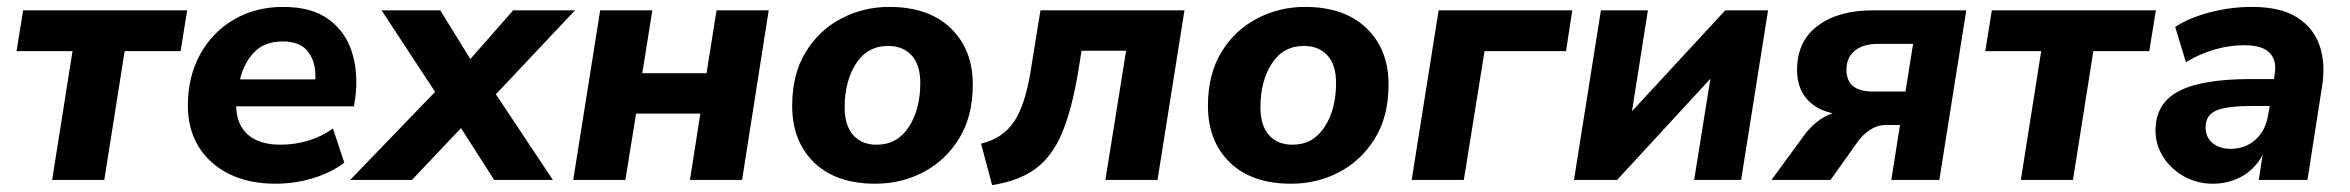

<svg xmlns="http://www.w3.org/2000/svg" viewBox="-20 -521 6804 556"><path d="M131 0 190 -373H28L47 -491H522L503 -373H341L282 0Z M777 11Q700 11 643 -17.5Q586 -46 555 -96.5Q524 -147 524 -215Q524 -299 559.5 -363.5Q595 -428 657.5 -464.5Q720 -501 800 -501Q882 -501 931 -465.5Q980 -430 999 -370.5Q1018 -311 1009 -239L1005 -213H664Q665 -160 698 -131Q731 -102 792 -102Q834 -102 873.5 -114Q913 -126 944 -149L977 -50Q941 -22 888 -5.5Q835 11 777 11ZM799 -401Q745 -401 715 -368.5Q685 -336 675 -291H893Q896 -338 873.5 -369.5Q851 -401 799 -401Z M994 0 1240 -255 1085 -491H1255L1342 -350L1466 -491H1645L1416 -248L1581 0H1411L1315 -150L1173 0Z M1640 0 1718 -491H1869L1840 -309H2026L2055 -491H2206L2129 0H1978L2008 -192H1822L1791 0Z M2515 11Q2401 11 2337.5 -50.5Q2274 -112 2274 -215Q2274 -306 2313 -370Q2352 -434 2416.5 -467.5Q2481 -501 2555 -501Q2669 -501 2733 -439.5Q2797 -378 2797 -276Q2797 -184 2757.5 -120Q2718 -56 2654 -22.5Q2590 11 2515 11ZM2519 -102Q2578 -102 2611.5 -153Q2645 -204 2645 -281Q2645 -333 2620 -360.5Q2595 -388 2552 -388Q2492 -388 2459 -337Q2426 -286 2426 -210Q2426 -158 2450.5 -130Q2475 -102 2519 -102Z M2853 15 2821 -105Q2884 -120 2917 -169.5Q2950 -219 2966 -324L2993 -491H3410L3332 0H3181L3241 -374H3112L3102 -312Q3084 -204 3055.5 -136Q3027 -68 2979 -32.5Q2931 3 2853 15Z M3719 11Q3605 11 3541.5 -50.5Q3478 -112 3478 -215Q3478 -306 3517 -370Q3556 -434 3620.5 -467.5Q3685 -501 3759 -501Q3873 -501 3937 -439.5Q4001 -378 4001 -276Q4001 -184 3961.5 -120Q3922 -56 3858 -22.5Q3794 11 3719 11ZM3723 -102Q3782 -102 3815.5 -153Q3849 -204 3849 -281Q3849 -333 3824 -360.5Q3799 -388 3756 -388Q3696 -388 3663 -337Q3630 -286 3630 -210Q3630 -158 3654.5 -130Q3679 -102 3723 -102Z M4068 0 4146 -491H4533L4515 -373H4279L4219 0Z M4538 0 4616 -491H4752L4706 -199L4976 -491H5100L5022 0H4886L4933 -293L4663 0Z M5110 0 5200 -123Q5237 -176 5287 -193Q5237 -204 5210.5 -236.5Q5184 -269 5184 -318Q5184 -402 5244 -446.5Q5304 -491 5402 -491H5674L5596 0H5457L5482 -159H5440Q5417 -159 5396 -145.5Q5375 -132 5360 -111L5281 0ZM5403 -256H5498L5520 -394H5420Q5375 -394 5351 -374Q5327 -354 5327 -319Q5327 -256 5403 -256Z M5832 0 5891 -373H5729L5748 -491H6223L6204 -373H6042L5983 0Z M6388 11Q6342 11 6304 -10.5Q6266 -32 6244 -67Q6222 -102 6222 -143Q6222 -221 6288.5 -256.5Q6355 -292 6497 -292H6565L6567 -305Q6574 -346 6552.5 -368Q6531 -390 6480 -390Q6392 -390 6310 -341L6279 -443Q6318 -469 6378.5 -485Q6439 -501 6501 -501Q6585 -501 6633 -470Q6681 -439 6698 -386.5Q6715 -334 6704 -269L6662 0H6521L6532 -72Q6508 -29 6470 -9Q6432 11 6388 11ZM6439 -90Q6482 -90 6511.5 -116.5Q6541 -143 6548 -188L6553 -214H6500Q6427 -214 6397 -200.5Q6367 -187 6367 -153Q6367 -123 6387.5 -106.5Q6408 -90 6439 -90Z"/></svg>

Font: Nunito Sans ExtraBold
Style: Italic
Weight: 800
Italic angle: -9°
Designer: Vernon Adams
Foundry: Vernon Adams
Version: Version 3.006; ttfautohint (v1.8.3)